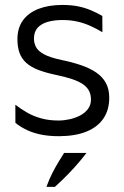

<svg xmlns="http://www.w3.org/2000/svg" viewBox="-20 -532 497 769"><path d="M217 13.5Q178.2 13.5 146.7 7.5Q115.1 1.4 89.3 -10.6Q63.5 -22.5 41.7 -39.8L41.5 -112.5Q63.8 -95.4 89 -80.9Q114.3 -66.4 145.1 -57.9Q175.9 -49.3 214.4 -49.3Q235.9 -49.3 258.6 -54.3Q281.4 -59.2 300.8 -69.3Q320.2 -79.5 332.3 -95.5Q344.3 -111.4 344.3 -133.5Q344.3 -153 336.7 -167.9Q329.1 -182.8 312.7 -194.3Q296.3 -205.8 269.5 -214.9Q242.8 -224 204.2 -232Q162.4 -240.8 133 -252.2Q103.6 -263.6 85.3 -280.1Q67 -296.6 58.4 -319.7Q49.8 -342.7 49.8 -374.6Q49.8 -420.3 72.1 -450.8Q94.3 -481.2 134.8 -496.7Q175.3 -512.2 229.6 -512.2Q263.6 -512.2 290.3 -507.1Q316.9 -502 340.9 -492.2Q364.8 -482.4 389.8 -468.2L390.2 -402.9Q367.4 -416.7 343.1 -427.7Q318.9 -438.8 291.2 -445.3Q263.5 -451.8 230.2 -451.8Q197.5 -451.8 171.7 -444.6Q145.9 -437.4 130.9 -421.1Q116 -404.8 116 -376.7Q116 -360.5 123.7 -344.5Q131.4 -328.6 155.2 -315.2Q179.1 -301.8 227.2 -291.6Q270.9 -282.6 305.8 -270.5Q340.8 -258.4 365.9 -241.2Q390.9 -223.9 404.2 -199.5Q417.5 -175.1 417.5 -141.5Q417.9 -92.8 394.7 -58.1Q371.5 -23.4 326.7 -5.1Q281.9 13.2 217 13.5ZM200 216.4Q228.7 190.5 253.1 165.2Q277.5 140 296 118.1Q314.6 96.2 326.4 80.5H236.7Q227.7 94.6 215.5 114.7Q203.2 134.8 190.1 160.2Q177 185.6 166 216.4Z"/></svg>

Font: Russolo 10pt ExtraLight
Style: Regular
Weight: 200
Designer: Micah Stupak-Hahn
Version: Version 1.000